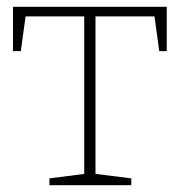

<svg xmlns="http://www.w3.org/2000/svg" viewBox="-20 -543 528 563"><path d="M18 -393V-523H469V-393H447L433 -495H260V-33L365 -20V0H125V-20L227 -33V-495H55L41 -393Z"/></svg>

Font: Bitter Pro ExtraLight
Style: Regular
Weight: 275
Designer: Sol Matas, and Bitter project Authors
Foundry: Sol Matas
Version: Version 1.010